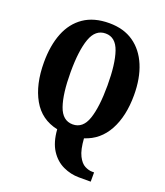

<svg xmlns="http://www.w3.org/2000/svg" viewBox="-170 -839 1023 1189"><g transform="rotate(20 342.0 -244.0)"><path d="M492 237Q438 237 387.5 213.5Q337 190 303.5 138.5Q270 87 264 3Q154 -20 99.5 -116.5Q45 -213 45 -359Q45 -470 77.5 -552Q110 -634 176.5 -679.5Q243 -725 344 -725Q439 -725 504.5 -679.5Q570 -634 604.5 -551.5Q639 -469 639 -358Q639 -219 588 -125.5Q537 -32 439 -1Q444 73 463.5 111.5Q483 150 508.5 163Q534 176 557 176H570V237ZM343 -58Q410 -58 437 -137Q464 -216 464 -358Q464 -500 437 -578.5Q410 -657 344 -657Q277 -657 249 -578.5Q221 -500 221 -358Q221 -216 248.5 -137Q276 -58 343 -58Z"/></g></svg>

Font: Noto Serif Sinhala ExtraCondensed Black
Style: Regular
Weight: 900
Width: 2
Designer: Jelle Bosma - Monotype Design Team
Foundry: Monotype Imaging Inc.
Version: Version 2.007; ttfautohint (v1.8.4.7-5d5b)